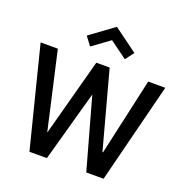

<svg xmlns="http://www.w3.org/2000/svg" viewBox="-165 -1051 1136 1189"><g transform="rotate(20 403.0 -456.0)"><path d="M647 0H533L403 -466.5L273.5 0H158.5L-8 -660H105.5L220.5 -153H222.5L359 -660H447L584 -153H588L701 -660H813.5ZM517.5 -740.5 403 -824.5 288.5 -741 246 -797.5 403 -912.5 560 -797Z"/></g></svg>

Font: Lucymar Sans Medium
Style: Regular
Weight: 500
Foundry: The League of Moveable Type (original font) / Main changes by Cristiano Sobral with portions from Mirco Monsees
Version: Version 2.001;August 30, 2020;FontCreator 13.0.0.2681 64-bit